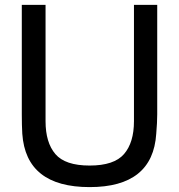

<svg xmlns="http://www.w3.org/2000/svg" viewBox="-20 -750 730 784"><path d="M622 -283Q622 -251 618 -204Q604 14 346 14Q86 14 71 -204Q69 -238 69 -283V-730H166V-255Q166 -168 206 -121Q246 -74 346 -74Q446 -74 486.5 -121Q527 -168 527 -255V-730H622Z"/></svg>

Font: Nacelle
Style: Regular
Weight: 400
Designer: Sora Sagano
Foundry: Sora Sagano
Version: Version 1.000;FEAKit 1.0